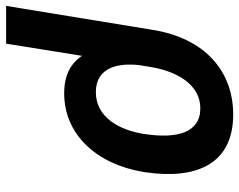

<svg xmlns="http://www.w3.org/2000/svg" viewBox="-114 -494 796 639"><g transform="rotate(90 284.5 -175.0)"><path d="M65 -285.5 -14.9 203.1H110.8L151.3 -49.4C176.8 -11.4 215.9 9.9 276.3 9.9C411.9 9.9 511.4 -96.6 537.6 -252.8L539.1 -262.8C562.9 -427.2 513.5 -552.6 346.6 -552.6C204.2 -552.6 93.8 -460.9 65 -285.5ZM182.2 -239.3 188.2 -276.6C202.1 -362.6 245.4 -443.2 326 -443.2C409.1 -443.2 426.5 -362.6 412.3 -262.8L410.9 -252.8C397.4 -172.6 355.8 -95.5 272 -95.5C187.5 -95.5 174.7 -173.7 182.2 -239.3Z"/></g></svg>

Font: Margiela Sans Semi Bold
Style: Italic
Weight: 600
Italic angle: -9.39999°
Designer: Stefan Endress, Andreas Faust
Version: Version 1.100;FEAKit 1.0